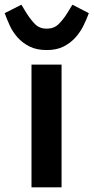

<svg xmlns="http://www.w3.org/2000/svg" viewBox="-60 -797 398 817"><path d="M74 0V-522H202V0ZM139 -584Q96 -584 66 -599Q36 -614 15 -637.5Q-6 -661 -18.5 -688.5Q-31 -716 -40 -741L31 -777L51 -744Q71 -712 90 -693.5Q109 -675 139 -675Q169 -675 188.5 -693.5Q208 -712 228 -744L248 -777L318 -741Q309 -716 295.5 -688.5Q282 -661 261 -637.5Q240 -614 210.5 -599Q181 -584 139 -584Z"/></svg>

Font: IBM Plex Sans SmBld
Style: Regular
Weight: 600
Designer: Mike Abbink, Paul van der Laan, Pieter van Rosmalen
Foundry: Bold Monday
Version: Version 3.005